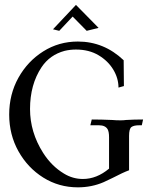

<svg xmlns="http://www.w3.org/2000/svg" viewBox="-20 -764 619 796"><path d="M302.7 12.7Q224.1 12.7 159.4 -27.8Q94.7 -68.4 56.4 -137Q18.1 -205.6 18.1 -289.1Q18.1 -373 56.4 -441.7Q94.7 -510.3 159.4 -551Q224.1 -591.8 302.7 -591.8Q411.1 -591.8 492.7 -514.2L493.7 -407.2L471.2 -400.9Q471.2 -439.5 449.7 -475.3Q428.2 -511.2 388.7 -534.9Q349.1 -558.6 294.9 -558.6Q271 -558.6 248 -553.2Q186.5 -536.6 152.3 -485.4Q104.5 -413.6 104.5 -312Q104.5 -215.8 158.7 -130.4Q193.8 -75.2 245.1 -44.4Q281.7 -22 323.7 -22Q380.9 -22 432.1 -64.9V-194.8Q432.1 -217.3 426.3 -228Q416.5 -244.6 390.6 -244.6H354.5L360.4 -268.6Q399.9 -268.6 444.8 -266.6Q461.4 -265.1 479.5 -265.1Q492.2 -265.1 502.9 -266.6Q536.1 -268.6 573.2 -268.6L567.9 -244.6H556.6Q534.7 -244.6 524.9 -237.3Q515.1 -230 515.1 -200.7V-58.1Q489.7 -48.8 446.8 -26.4Q423.3 -14.6 409.7 -8.8Q359.9 12.7 302.7 12.7ZM339.4 -636.2 281.2 -695.3 225.6 -636.2 199.7 -642.6 294.9 -743.7 388.7 -648.4Z"/></svg>

Font: Quaaykop
Style: Regular
Weight: 400
Designer: Tup Wanders
Foundry: Free font, DO NOT SELL
Version: Version 1.00;July 31, 2023;FontCreator 11.5.0.2430 64-bit